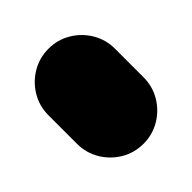

<svg xmlns="http://www.w3.org/2000/svg" viewBox="-91 -304 357 357"><g transform="rotate(-45 87.5 -125.0)"><path d="M0 -87.7H175V-162.7H0ZM87.7 -175Q63.7 -175 43.7 -163.2Q23.7 -151.3 11.8 -131.3Q0 -111.3 0 -87.7Q0 -63.7 11.8 -43.7Q23.7 -23.7 43.7 -11.8Q63.7 0 87.7 0Q111.3 0 131.3 -11.8Q151.3 -23.7 163.2 -43.7Q175 -63.7 175 -87.7Q175 -111.3 163.2 -131.3Q151.3 -151.3 131.3 -163.2Q111.3 -175 87.7 -175ZM87.7 -250Q63.7 -250 43.7 -238.2Q23.7 -226.3 11.8 -206.3Q0 -186.3 0 -162.7Q0 -138.7 11.8 -118.7Q23.7 -98.7 43.7 -86.8Q63.7 -75 87.7 -75Q111.3 -75 131.3 -86.8Q151.3 -98.7 163.2 -118.7Q175 -138.7 175 -162.7Q175 -186.3 163.2 -206.3Q151.3 -226.3 131.3 -238.2Q111.3 -250 87.7 -250Z"/></g></svg>

Font: Wavefont Thin
Style: Regular
Weight: 100
Monospace: yes
Version: Version 3.005;gftools[0.9.33]